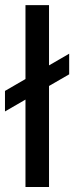

<svg xmlns="http://www.w3.org/2000/svg" viewBox="-35 -748 297 768"><path d="M161.1 -727.5V0H66.9V-727.5ZM-15.1 -302.2V-384.3L241.7 -533.2V-450.7Z"/></svg>

Font: Inter Cardless Tabular
Style: Regular
Weight: 400
Designer: Rasmus Andersson
Foundry: rsms
Version: Version 4.000;git-4fc901f